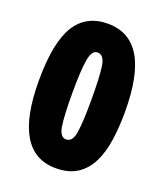

<svg xmlns="http://www.w3.org/2000/svg" viewBox="-133 -884 762 892"><g transform="rotate(20 248.0 -438.0)"><path d="M461 -437Q461 -361 451.5 -296Q442 -231 418 -183Q394 -135 352.5 -108Q311 -81 247 -81Q35 -81 35 -437Q35 -625 87.5 -710Q140 -795 247 -795Q354 -795 407.5 -706.5Q461 -618 461 -437ZM201 -437Q201 -324 209 -273.5Q217 -223 247 -223Q279 -223 287 -275Q295 -327 295 -437Q295 -552 287 -602.5Q279 -653 247 -653Q219 -653 210 -600Q201 -547 201 -437Z"/></g></svg>

Font: Noto Sans Kannada UI ExtraCondensed Black
Style: Regular
Weight: 900
Width: 2
Designer: Jelle Bosma - Monotype Design Team
Foundry: Monotype Imaging Inc.
Version: Version 2.005; ttfautohint (v1.8.4.7-5d5b)